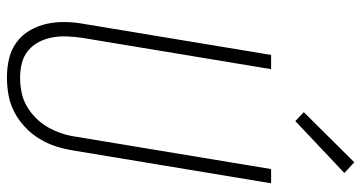

<svg xmlns="http://www.w3.org/2000/svg" viewBox="-258 -750 1017 540"><g transform="rotate(90 250.0 -480.5)"><path d="M198 8Q171 8 145.5 2Q120 -4 99.5 -19Q79 -34 66 -56.5Q53 -79 47.5 -104Q42 -129 42.5 -156Q43 -183 48 -210L135 -735H175L87 -204Q84 -183 83 -162Q82 -141 85.5 -121Q89 -101 98 -83Q107 -65 122.5 -52Q138 -39 158 -34Q178 -29 199 -29Q219 -29 239.5 -33Q260 -37 278.5 -47.5Q297 -58 312.5 -73.5Q328 -89 338.5 -107.5Q349 -126 355.5 -145.5Q362 -165 365 -186L456 -735H496L404 -180Q400 -155 392.5 -131Q385 -107 371.5 -84.5Q358 -62 338.5 -43.5Q319 -25 296 -13Q273 -1 248 3.5Q223 8 198 8ZM321 -803 296 -827 437 -969 467 -941Z"/></g></svg>

Font: Iosevka Curly XLtObl
Style: Regular
Weight: 200
Italic angle: -9°
Monospace: yes
Designer: Belleve Invis
Foundry: Belleve Invis
Version: Version 11.1.0; ttfautohint (v1.8.3)